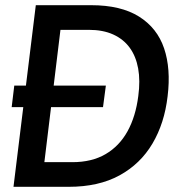

<svg xmlns="http://www.w3.org/2000/svg" viewBox="-20 -720 734 740"><path d="M25 -307 35 -390H388L377 -307ZM32 0 118 -700H331Q446 -700 516 -656Q586 -612 612.5 -533.5Q639 -455 626 -349Q614 -245 567.5 -166.5Q521 -88 440.5 -44Q360 0 245 0ZM151 -95H259Q334 -95 387 -126Q440 -157 471.5 -214Q503 -271 513 -350Q521 -409 512.5 -456Q504 -503 480 -536Q456 -569 416.5 -587Q377 -605 322 -605H213Z"/></svg>

Font: Inclusive Sans Medium
Style: Italic
Weight: 500
Italic angle: -7°
Designer: Olivia King
Foundry: Olivia King
Version: Version 2.004